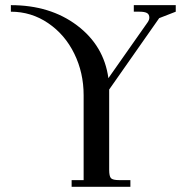

<svg xmlns="http://www.w3.org/2000/svg" viewBox="-20 -722 718 742"><path d="M22 -676.8V-702.1Q173.8 -702.1 277.8 -623.8Q381.8 -545.4 398.9 -419.9L550.8 -636.2Q557.1 -645.5 557.1 -653.8Q557.1 -666.5 548.1 -671.6Q539.1 -676.8 519 -676.8H497.1V-702.1H659.2V-676.8L595.2 -651.9L401.9 -376V-65.9Q401.9 -41 408.9 -33.4Q416 -25.9 440.9 -25.9H483.9V0H256.8V-25.9H303.2V-354Q303.2 -440.9 267.1 -514.6Q231 -588.4 166 -632.6Q101.1 -676.8 22 -676.8Z"/></svg>

Font: Dihjauti S
Style: Bold
Weight: 700
Designer: T. Christopher White
Version: Version 3.0.0